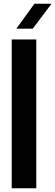

<svg xmlns="http://www.w3.org/2000/svg" viewBox="-20 -1012 297 1032"><path d="M43 0V-800H175V0ZM68 -858 165 -992H257L156 -858Z"/></svg>

Font: Big Shoulders Text ExtraBold
Style: Regular
Weight: 800
Designer: Patric King
Foundry: XO Type Co
Version: Version 1.000; ttfautohint (v1.8.2)